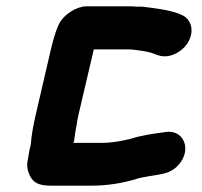

<svg xmlns="http://www.w3.org/2000/svg" viewBox="-20 -548 638 606"><path d="M77 -90 74 -79C71 -66 70 -53 67 -40C64 -24 67 -8 75 8C87 31 106 38 142 38H268C320 38 365 30 407 18C419 13 436 11 451 8C490 1 517 1 542 -26C588 -75 560 -142 500 -131C465 -126 426 -121 393 -110C364 -103 334 -97 299 -97H212L214 -104C216 -119 218 -136 222 -154C223 -163 225 -174 228 -187L276 -392H390C393 -392 397 -392 402 -391L418 -389C434 -387 457 -383 469 -377L478 -374C516 -360 558 -387 574 -415C597 -456 579 -491 553 -501L544 -505C512 -517 469 -522 429 -527H410C403 -528 397 -528 391 -528H253C222 -528 187 -504 172 -482C160 -465 149 -427 142 -398L93 -187C85 -152 79 -120 77 -90Z"/></svg>

Font: Electronic
Style: UltThkIt
Weight: 900
Version: Version 1.011